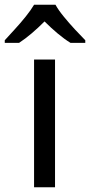

<svg xmlns="http://www.w3.org/2000/svg" viewBox="-58 -786 378 806"><path d="M173 0H85V-536H173ZM175 -766Q187 -744 209.5 -716.5Q232 -689 256.5 -662.5Q281 -636 300 -617V-606H238Q212 -622 184 -645.5Q156 -669 129 -696Q102 -669 75 -646Q48 -623 22 -606H-38V-617Q-20 -637 4 -663Q28 -689 50 -716.5Q72 -744 85 -766Z"/></svg>

Font: Noto IKEA Arabic
Style: Regular
Weight: 400
Designer: Monotype Design Team
Foundry: Monotype Imaging Inc.
Version: Version 1.200